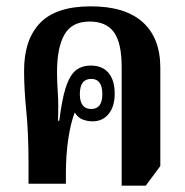

<svg xmlns="http://www.w3.org/2000/svg" viewBox="-20 -580 584 606"><path d="M364 6V-368Q364 -445 339.5 -478.5Q315 -512 263 -512Q207 -512 183.5 -471Q160 -430 160 -352Q160 -322 162.5 -286Q165 -250 163 -199H167Q176 -267 186.5 -300.5Q197 -334 211 -350Q231 -373 267 -373Q303 -373 322.5 -350Q342 -327 342 -284Q342 -244 323 -220.5Q304 -197 272 -197Q257 -197 241.5 -202.5Q226 -208 216 -225Q203 -192 195.5 -141.5Q188 -91 188 -33V0H70V-66Q70 -160 63 -229.5Q56 -299 56 -357Q56 -455 106.5 -507.5Q157 -560 267 -560Q375 -560 430.5 -510Q486 -460 486 -366V-56L440 6ZM268 -236Q303 -236 303 -283Q303 -331 268 -331Q232 -331 232 -283Q232 -236 268 -236Z"/></svg>

Font: Noto Serif Thai ExtraCondensed
Style: Bold
Weight: 700
Width: 2
Designer: Monotype Design Team
Foundry: Monotype Imaging Inc.
Version: Version 2.002; ttfautohint (v1.8.4.7-5d5b)